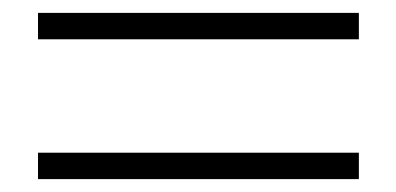

<svg xmlns="http://www.w3.org/2000/svg" viewBox="-20 -508 615 298"><path d="M537 -230V-271H39V-230ZM537 -447V-488H39V-447Z"/></svg>

Font: Noto Serif CJK KR Light
Style: Regular
Weight: 300
Designer: Ryoko NISHIZUKA 西塚涼子 (kana & ideographs); Frank Grießhammer (Latin, Greek & Cyrillic); Wenlong ZHANG 张文龙 (bopomofo); San
Foundry: Adobe
Version: Version 2.001;hotconv 1.1.0;makeotfexe 2.6.0